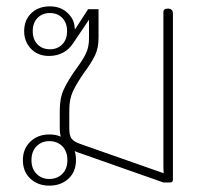

<svg xmlns="http://www.w3.org/2000/svg" viewBox="-20 -574 650 604"><path d="M52 -70Q52 -106 75.5 -128.5Q99 -151 135 -151Q157 -151 171 -144Q168 -155 168 -169V-227Q168 -266 181 -293.5Q194 -321 218 -355Q239 -383 249.5 -404Q260 -425 260 -453V-512L210 -438Q198 -419 178.5 -408.5Q159 -398 134 -398Q99 -398 77.5 -420.5Q56 -443 56 -476Q56 -511 78.5 -532.5Q101 -554 137 -554Q171 -554 193 -533Q215 -512 215 -484L217 -483L257 -545H290V-455Q290 -423 279 -400Q268 -377 245 -346Q222 -313 210 -288Q198 -263 198 -228V-170Q198 -147 205.5 -137.5Q213 -128 233 -121L495 -29Q494 -38 494 -58V-536Q494 -547 508 -547Q524 -547 524 -531V-9Q524 0 515 0H494L224 -95Q218 -97 215 -99Q219 -87 219 -70Q219 -34 195.5 -12Q172 10 135 10Q99 10 75.5 -12Q52 -34 52 -70ZM191 -476Q191 -502 176 -517.5Q161 -533 137 -533Q113 -533 98 -517.5Q83 -502 83 -476Q83 -450 98 -434.5Q113 -419 137 -419Q161 -419 176 -434.5Q191 -450 191 -476ZM192 -70Q192 -98 176 -114Q160 -130 135 -130Q111 -130 95 -114Q79 -98 79 -70Q79 -43 95 -27Q111 -11 135 -11Q160 -11 176 -27Q192 -43 192 -70Z"/></svg>

Font: Maitree ExtraLight
Style: Regular
Weight: 250
Designer: CadsonDemak Team
Foundry: CadsonDemak
Version: Version 1.002